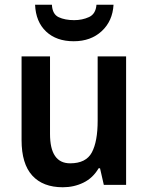

<svg xmlns="http://www.w3.org/2000/svg" viewBox="-20 -873 626 810"><path d="M512 -635V-93H418L402 -163H396Q372 -122 332 -102.5Q292 -83 245 -83Q161 -83 116 -132.5Q71 -182 71 -282V-635H191V-308Q191 -184 276 -184Q343 -184 367.5 -230Q392 -276 392 -364V-635ZM459 -853Q455 -784 409 -741.5Q363 -699 291 -699Q218 -699 174.5 -740Q131 -781 128 -853H199Q201 -813 227.5 -800.5Q254 -788 293 -788Q327 -788 355.5 -801Q384 -814 387 -853Z"/></svg>

Font: Noto Sans Telugu UI SemiCondensed SemiBold
Style: Regular
Weight: 600
Width: 4
Designer: Jelle Bosma - Monotype Design Team
Foundry: Monotype Imaging Inc.
Version: Version 2.005; ttfautohint (v1.8.4.7-5d5b)